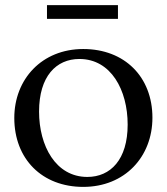

<svg xmlns="http://www.w3.org/2000/svg" viewBox="-20 -722 653 752"><path d="M164 -648H442V-702H164ZM306 10C469 10 577 -108 577 -261C577 -421 468 -530 306 -530C144 -530 36 -412 36 -260C36 -99 145 10 306 10ZM322 -29C198 -29 133 -151 133 -285C133 -423 200 -491 291 -491C415 -491 480 -369 480 -234C480 -97 413 -29 322 -29Z"/></svg>

Font: Hedvig Letters Serif 24pt
Style: Regular
Weight: 400
Designer: Alexander Örn & Tor Weibull
Foundry: Kanon Foundry
Version: Version 1.000